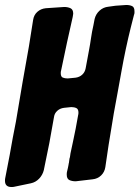

<svg xmlns="http://www.w3.org/2000/svg" viewBox="-64 -757 560 771"><path d="M-7 -7Q-10 -6 -18 -6Q-44 -6 -44 -31Q-44 -39 -43 -42L-25 -135Q-19 -169 -13 -202Q-7 -235 0 -269Q14 -354 26.5 -426Q39 -498 52 -570L69 -677Q72 -697 86 -709.5Q100 -722 120 -724L194 -729Q208 -729 219 -724Q230 -719 230 -702Q230 -699 228 -689L205 -586L181 -472Q180 -470 180 -463Q180 -449 188 -445.5Q196 -442 208 -442L239 -445Q255 -447 266 -457Q277 -467 280 -483L293 -553Q298 -579 301.5 -604Q305 -629 311 -655L316 -681Q321 -701 336 -714.5Q351 -728 371 -730L400 -734L443 -737Q457 -737 466.5 -732.5Q476 -728 476 -712Q476 -709 476 -705.5Q476 -702 474 -697L461 -646Q451 -606 441.5 -561.5Q432 -517 424 -472Q416 -427 408 -383.5Q400 -340 393 -302Q388 -270 382.5 -238Q377 -206 372 -174L359 -86Q356 -66 342 -52.5Q328 -39 308 -37L240 -29Q225 -29 214.5 -34Q204 -39 204 -56Q204 -64 205 -67L209 -84Q209 -86 209.5 -87Q210 -88 210 -89L212 -100V-101L213 -104V-105L215 -120Q217 -125 217.5 -130.5Q218 -136 219 -141Q224 -165 229.5 -190Q235 -215 240 -241L250 -296Q251 -298 251 -305Q251 -319 242.5 -323Q234 -327 222 -327L193 -324Q177 -322 166 -312Q155 -302 153 -288L134 -182Q129 -157 124 -133Q119 -109 114 -84L112 -74Q107 -54 93 -39.5Q79 -25 60 -21Z"/></svg>

Font: Bangerz 2
Style: Regular
Weight: 400
Designer: vernon adams
Foundry: Vernon Adams
Version: Version 2.10;December 28, 2023;FontCreator 13.0.0.2683 64-bi